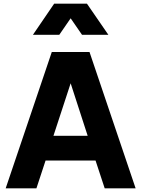

<svg xmlns="http://www.w3.org/2000/svg" viewBox="-20 -1029 772 1049"><path d="M11 0H179L229 -152H502L552 0H721L469 -745H263ZM160 -839H304L366 -929L428 -839H572L455 -1009H276ZM272 -287 366 -574 459 -287Z"/></svg>

Font: Mluvka ExtraBold
Style: Regular
Weight: 800
Designer: Modified by Jiří Krblich, Original typeface by Gumpita Rahayu
Foundry: Gumpita Rahayu & Jiří Krblich
Version: Version 2.000;Glyphs 3.1.1 (3134)